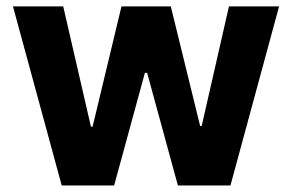

<svg xmlns="http://www.w3.org/2000/svg" viewBox="-20 -565 890 585"><path d="M168 0H327.8L421.5 -343H428.3L522 0H682.2L830.3 -545.5H677.6L594.5 -181.1H589.8L500.4 -545.5H350.1L262.1 -179H257.1L172.6 -545.5H19.5Z"/></svg>

Font: Karasuma Gothic
Style: Bold
Weight: 700
Designer: Rasmus Andersson / Ryoko Nishizuka
Foundry: Genbu
Version: Version 1.00